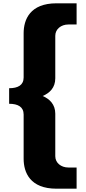

<svg xmlns="http://www.w3.org/2000/svg" viewBox="-20 -880 518 1160"><path d="M35.2 -253C89 -253 122.8 -234 122.8 -188V79C122.8 162 161.5 260 321.5 260H442.8V132H392.8C349 132 314 104 314 64V-193C314 -249 280.2 -282 237.8 -300C280.2 -318 314 -350 314 -407V-664C314 -704 349 -732 392.8 -732H442.8V-860H321.5C161.5 -860 122.8 -762 122.8 -679V-412C122.8 -366 89 -347 35.2 -347Z"/></svg>

Font: Blink
Style: Wide
Weight: 400
Designer: Mew Too
Foundry: Cannot Into Space Fonts
Version: Version 001.000